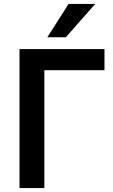

<svg xmlns="http://www.w3.org/2000/svg" viewBox="-20 -954 572 974"><path d="M79 0V-705H510V-598H205V0ZM220 -765 328 -934H463L314 -765Z"/></svg>

Font: Nunito Sans 10pt SemiCondensed
Style: Bold
Weight: 700
Width: 4
Designer: Vernon Adams
Foundry: Vernon Adams
Version: Version 3.101;gftools[0.9.27]